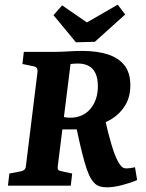

<svg xmlns="http://www.w3.org/2000/svg" viewBox="-20 -795 626 822"><path d="M14 0 20 -52 67 -61Q78 -63 84 -68Q90 -73 91 -85L140 -482Q142 -499 137 -504.5Q132 -510 120 -512L76 -521L82 -573H217Q243 -573 273 -575Q303 -577 332 -577Q396 -577 442 -562Q488 -547 513 -515Q538 -483 538 -430Q538 -380 516 -344Q494 -308 459.5 -286.5Q425 -265 385 -256L345 -241H235L242 -298Q250 -294 261 -292.5Q272 -291 279 -291Q335 -291 367 -329Q399 -367 399 -426Q399 -458 389.5 -479.5Q380 -501 361 -512Q342 -523 314 -523Q307 -523 298.5 -522.5Q290 -522 282 -521L227 -81Q226 -71 229.5 -67.5Q233 -64 243 -62L289 -52L283 0ZM437 7Q404 7 387.5 -8Q371 -23 360 -49Q350 -72 340.5 -106.5Q331 -141 322 -180Q313 -219 306 -255L431 -279Q442 -227 457 -177Q472 -127 485 -104Q494 -88 501.5 -81Q509 -74 522 -74Q536 -74 558 -79L567 -24Q539 -12 502.5 -2.5Q466 7 437 7ZM516 -733 386 -616 305 -614 209 -730 246 -772 352 -699 484 -775Z"/></svg>

Font: Yrsa
Style: Bold Italic
Weight: 700
Italic angle: -7.10001°
Version: Version 2.004